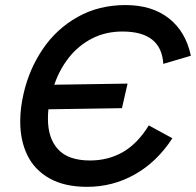

<svg xmlns="http://www.w3.org/2000/svg" viewBox="-20 -721 767 751"><path d="M59.1 -246.1Q59.1 -298.8 72.3 -355Q94.2 -450.7 147.5 -529.3Q200.7 -607.9 283.4 -654.5Q366.2 -701.2 471.2 -701.2Q574.2 -701.2 640.4 -649.4Q706.5 -597.7 726.6 -502.9L618.7 -471.2Q611.3 -597.7 459 -597.7Q392.6 -597.7 339.4 -570.1Q286.1 -542.5 249.3 -495.6Q212.4 -448.7 192.4 -389.6L479 -394L457 -297.9L169.4 -293.5Q167.5 -276.4 167.5 -256.3Q167.5 -179.7 207.5 -136.5Q247.6 -93.3 332 -93.3Q403.8 -93.3 461.2 -126.5Q518.6 -159.7 562 -230.5L654.3 -180.2Q593.3 -86.9 507.1 -38.6Q420.9 9.8 320.8 9.8Q232.4 9.8 173.8 -23.2Q115.2 -56.2 87.2 -113.5Q59.1 -170.9 59.1 -246.1Z"/></svg>

Font: Acari Sans SemiBold
Style: Italic
Weight: 600
Italic angle: -13°
Designer: Alfredo Marco Pradil and Stefan Peev
Foundry: Hanken Design Co.
Version: Version 1.045;January 11, 2019;FontCreator 11.5.0.2425 64-bi